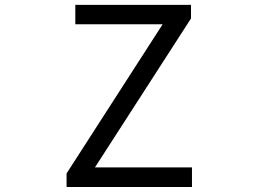

<svg xmlns="http://www.w3.org/2000/svg" viewBox="-20 -753 1040 773"><path d="M248 0V-54.7L634.8 -655.3H283.2V-733.4H749V-678.7L362.3 -79.1H752.9V0Z"/></svg>

Font: Gen Shin Gothic Monospace Regular
Style: Regular
Weight: 400
Designer: [Source Han Sans]
Ryoko NISHIZUKA  (kana & ideographs); Paul D. Hunt (Latin, Greek & Cyrillic); Wenlong ZHANG  (bopomofo
Version: Version 1.002.20150607